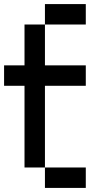

<svg xmlns="http://www.w3.org/2000/svg" viewBox="-20 -920 540 940"><path d="M0 -500V-600H100V-800H200V-600H400V-500H200V-100H100V-500ZM200 -100H400V0H200ZM200 -800V-900H400V-800Z"/></svg>

Font: Galmuri9 Regular
Style: Regular
Weight: 400
Designer: Lee Minseo (quiple)
Version: Version 2.399;hotconv 1.1.1;makeotfexe 2.6.0 DEVELOPMENT